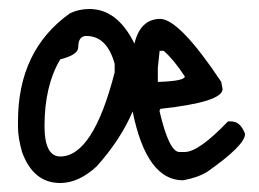

<svg xmlns="http://www.w3.org/2000/svg" viewBox="-20 -397 575 427"><path d="M337 -355Q380 -353 472 -215L475 -199Q475 -170 337 -155L335 -152V-149Q356 -59 379 -59H391Q422 -59 487 -127H494Q515 -127 525 -99Q525 -74 441 -15Q420 -2 387 4Q306 4 275 -149Q248 -86 195 -27Q155 10 114 10Q54 10 29 -59Q20 -91 20 -115V-127Q20 -285 135 -367Q155 -377 179 -377Q241 -377 279 -300Q292 -355 337 -355ZM79 -117Q79 -49 114 -49Q187 -49 235 -236V-255Q218 -317 172 -317Q154 -317 154 -292Q154 -275 114 -265Q79 -206 79 -117ZM344 -284H335L331 -246V-215H335Q391 -217 391 -227Q366 -265 344 -284Z"/></svg>

Font: Just Me Again Down Here
Style: Regular
Weight: 400
Designer: Kimberly Geswein
Foundry: Kimberly Geswein
Version: Version 1.002 2007